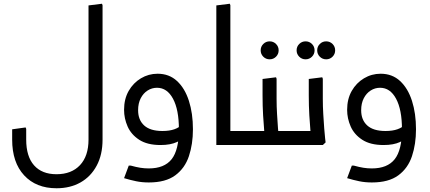

<svg xmlns="http://www.w3.org/2000/svg" viewBox="-20 -775 2298 1026"><path d="M453 -212V-746L525 -755L528 -747V-212ZM282 231Q173 231 109 162Q45 93 45 -29H120Q120 61 162 108.5Q204 156 282 156Q362 156 407.5 107.5Q453 59 453 -29H528Q528 52 496.5 110.5Q465 169 410 200Q355 231 282 231ZM45 -29V-84L117 -94L120 -86V-29ZM453 -29V-353L525 -362L528 -354V-29Z M838 0Q767 0 724 -28Q681 -56 662 -99Q643 -142 643 -188Q643 -246 667.5 -289Q692 -332 733 -356.5Q774 -381 822 -381Q884 -381 926 -342Q968 -303 989.5 -236Q1011 -169 1011 -84H936Q936 -189 904.5 -247.5Q873 -306 819 -306Q792 -306 769 -291.5Q746 -277 732 -250Q718 -223 718 -186Q718 -134 750.5 -104.5Q783 -75 848 -75Q886 -75 912.5 -84.5Q939 -94 955 -112L981 -56Q960 -32 925.5 -16Q891 0 838 0ZM775 200Q739 200 707.5 193.5Q676 187 643 177L668 110H679Q708 118 730 121.5Q752 125 775 125Q858 125 897 76Q936 27 936 -84H1011Q1011 -5 989.5 59.5Q968 124 916.5 162Q865 200 775 200Z M1211 0 1136 -1V-746L1208 -755L1211 -747ZM1136 0V-75H1297V0ZM1297 0V-75Q1309 -75 1313 -65Q1317 -55 1317 -38Q1317 -22 1313 -11Q1309 0 1297 0Z M1421 -458Q1401 -458 1387 -472Q1373 -486 1373 -506Q1373 -526 1387 -540Q1401 -554 1421 -554Q1441 -554 1455 -540Q1469 -526 1469 -506Q1469 -486 1455 -472Q1441 -458 1421 -458Z M1437 0V-75H1544V0ZM1544 0V-75Q1556 -75 1560 -65Q1564 -55 1564 -38Q1564 -22 1560 -11Q1556 0 1544 0ZM1392 0 1395 -42Q1395 -42 1392 -74.5Q1389 -107 1386 -158Q1383 -209 1383 -265V-353L1455 -362L1458 -354V-247Q1458 -206 1460.5 -165Q1463 -124 1465.5 -89.5Q1468 -55 1470.5 -34.5Q1473 -14 1473 -14L1458 0ZM1297 0V-75H1403V0ZM1297 0Q1286 0 1281.5 -11Q1277 -22 1277 -38Q1277 -55 1281.5 -65Q1286 -75 1297 -75Z M1613 -458Q1593 -458 1579 -472Q1565 -486 1565 -506Q1565 -526 1579 -540Q1593 -554 1613 -554Q1633 -554 1647 -540Q1661 -526 1661 -506Q1661 -486 1647 -472Q1633 -458 1613 -458ZM1723 -458Q1703 -458 1689 -472Q1675 -486 1675 -506Q1675 -526 1689 -540Q1703 -554 1723 -554Q1743 -554 1757 -540Q1771 -526 1771 -506Q1771 -486 1757 -472Q1743 -458 1723 -458Z M1639 0 1642 -42Q1642 -42 1639 -74.5Q1636 -107 1633 -158Q1630 -209 1630 -265V-353L1702 -362L1705 -354V-247Q1705 -206 1707.5 -165Q1710 -124 1712.5 -89.5Q1715 -55 1717.5 -34.5Q1720 -14 1720 -14L1705 0ZM1544 0V-75H1650V0ZM1544 0Q1533 0 1528.5 -11Q1524 -22 1524 -38Q1524 -55 1528.5 -65Q1533 -75 1544 -75Z M2030 0Q1959 0 1916 -28Q1873 -56 1854 -99Q1835 -142 1835 -188Q1835 -246 1859.5 -289Q1884 -332 1925 -356.5Q1966 -381 2014 -381Q2076 -381 2118 -342Q2160 -303 2181.5 -236Q2203 -169 2203 -84H2128Q2128 -189 2096.5 -247.5Q2065 -306 2011 -306Q1984 -306 1961 -291.5Q1938 -277 1924 -250Q1910 -223 1910 -186Q1910 -134 1942.5 -104.5Q1975 -75 2040 -75Q2078 -75 2104.5 -84.5Q2131 -94 2147 -112L2173 -56Q2152 -32 2117.5 -16Q2083 0 2030 0ZM1967 200Q1931 200 1899.5 193.5Q1868 187 1835 177L1860 110H1871Q1900 118 1922 121.5Q1944 125 1967 125Q2050 125 2089 76Q2128 27 2128 -84H2203Q2203 -5 2181.5 59.5Q2160 124 2108.5 162Q2057 200 1967 200Z"/></svg>

Font: Fustat
Style: Regular
Weight: 400
Designer: Mohamed Gaber, Khaled Hosny, Laura Garcia Mut
Foundry: Kief Type Foundry, Alif Type Foundry, Hard Type Foundry
Version: Version 1.007